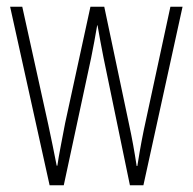

<svg xmlns="http://www.w3.org/2000/svg" viewBox="-20 -549 571 569"><path d="M287 -377Q282 -402 277.5 -426.5Q273 -451 269 -474H268Q264 -451 259.5 -426Q255 -401 250 -377L169 0H127L10 -529H46L123 -180Q130 -148 136 -118Q142 -88 148 -58H150Q153 -80 160 -116Q167 -152 173 -184L248 -529H289L363 -178Q375 -123 385 -57H387Q391 -83 394 -99.5Q397 -116 399.5 -130Q402 -144 406 -163L485 -529H521L405 0H365Z"/></svg>

Font: Noto Sans Arabic UI XCn XLt
Style: Regular
Weight: 200
Width: 2
Designer: Monotype Design Team, Nadine Chahine and Nizar Qandah
Foundry: Monotype Imaging Inc.
Version: Version 2.010; ttfautohint (v1.8.4.7-5d5b)